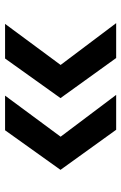

<svg xmlns="http://www.w3.org/2000/svg" viewBox="123 -648 489 776"><g transform="rotate(90 368.0 -260.5)"><path d="M507 -36H367L533 -260.5L364 -485H505L667 -260ZM217 -36H77L243 -260.5L74 -485H215L377 -260Z"/></g></svg>

Font: Alatsi
Style: Regular
Weight: 400
Designer: Spyros Zevelakis, Eben Sorkin
Foundry: www.sorkintype.com
Version: Version 1.008; ttfautohint (v1.8.4.7-5d5b)